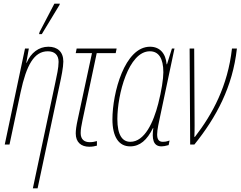

<svg xmlns="http://www.w3.org/2000/svg" viewBox="-20 -792 1318 1052"><path d="M194 -605H209L306 -765L308 -772H278L197 -617ZM283 -339 160 240H186L307 -329C316 -370 327 -424 327 -455C327 -509 294 -536 245 -536C193 -536 149 -503 126 -448H124L138 -526H117L6 0H32L93 -287C125 -436 167 -511 242 -511C278 -511 301 -492 301 -453C301 -419 291 -378 283 -339Z M469 12C487 12 500 9 511 6V-19C500 -16 488 -13 472 -13C441 -13 422 -29 422 -63C422 -84 426 -103 432 -133L510 -501H614L619 -526H400L395 -501H484L406 -138C398 -102 395 -78 395 -61C395 -12 425 12 469 12Z M693 10C747 10 786 -25 818 -90H820C812 -33 818 10 865 10C875 10 886 8 904 3L909 -22C889 -15 879 -15 872 -15C849 -15 841 -30 841 -56C841 -83 851 -123 860 -167L936 -526H922L895 -440H893C888 -499 856 -536 802 -536C663 -536 596 -283 596 -138C596 -42 631 10 693 10ZM694 -15C651 -15 623 -51 623 -140C623 -274 684 -511 801 -511C849 -511 875 -473 875 -396C875 -360 865 -294 847 -224C821 -123 773 -15 694 -15Z M1022 0H1045C1165 -149 1255 -316 1278 -526H1251C1228 -321 1145 -168 1048 -42H1045C1047 -79 1046 -137 1046 -153L1044 -526H1019Z"/></svg>

Font: Noto Sans ExtraCondensed Thin
Style: Italic
Weight: 100
Width: 2
Italic angle: -12°
Designer: Monotype Design Team
Foundry: Monotype Imaging Inc.
Version: Version 2.013